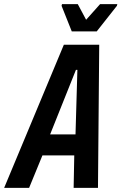

<svg xmlns="http://www.w3.org/2000/svg" viewBox="-58 -903 584 923"><path d="M-38 0 249 -688H419L413 0H296L299 -156H146L82 0ZM183 -257H305L314 -567H307ZM287 -752 238 -875 240 -883H316L356 -808L423 -883H506L504 -875L407 -752Z"/></svg>

Font: Saira Condensed SemiBold
Style: Italic
Weight: 600
Width: 3
Italic angle: -12°
Designer: Hector Gatti with collaboration of the Omnibus-Type team
Foundry: Omnibus-Type
Version: Version 1.101